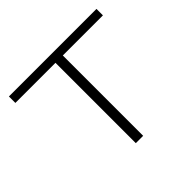

<svg xmlns="http://www.w3.org/2000/svg" viewBox="-161 -880 1073 1073"><g transform="rotate(-45 376.0 -343.0)"><path d="M347 0V-635H30V-686H722V-635H405V0Z"/></g></svg>

Font: Archivo Expanded Thin
Style: Regular
Weight: 250
Width: 7
Designer: Hector Gatti
Foundry: Omnibus-Type
Version: Version 2.001